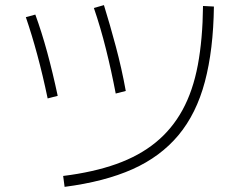

<svg xmlns="http://www.w3.org/2000/svg" viewBox="-20 -752 920 743"><path d="M224.4 -71.1Q341.1 -85.6 430 -117.2Q518.9 -148.9 582.2 -200.6Q645.6 -252.2 686.1 -326.1Q726.7 -400 745.6 -500.6Q764.4 -601.1 765.6 -728.9L807.8 -726.7Q805.6 -558.9 772.8 -435.6Q740 -312.2 670.6 -228.9Q601.1 -145.6 492.8 -97.2Q384.4 -48.9 230 -28.9ZM164.4 -371.1Q145.6 -461.1 124.4 -539.4Q103.3 -617.8 80 -685.6L116.7 -695.6Q141.1 -628.9 162.8 -549.4Q184.4 -470 203.3 -381.1ZM427.8 -390Q411.1 -477.8 390 -562.2Q368.9 -646.7 343.3 -721.1L382.2 -732.2Q405.6 -656.7 428.3 -571.7Q451.1 -486.7 466.7 -400Z"/></svg>

Font: Paperlogy 2 ExtraLight
Style: Regular
Weight: 250
Designer: redesigned by Lee Juim, glyphs from Gmarket Sans & Montserrat
Foundry: PT&
Version: Version 1.001